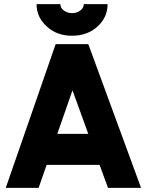

<svg xmlns="http://www.w3.org/2000/svg" viewBox="-20 -915 714 935"><path d="M158 -895Q158 -831 208 -786Q256 -741 331 -741Q406 -741 455 -786Q504 -831 504 -895H388Q388 -876 371 -864Q355 -851 331 -851Q308 -851 291 -864Q274 -876 274 -895ZM259 -263 333 -475 410 -263ZM207 -112H465L506 0H667L410 -700H251L8 0H168Z"/></svg>

Font: Unageo
Style: ExtraBold
Weight: 800
Designer: Richard Sepsi
Foundry: Richard Sepsi
Version: Version 2.000